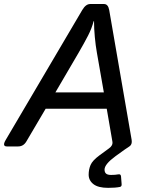

<svg xmlns="http://www.w3.org/2000/svg" viewBox="-57 -720 741 944"><path d="M-22.9 0Q-47.9 0 -28.8 -32.2L347.2 -670.4Q364.7 -700.2 386.2 -700.2H454.6Q474.6 -700.2 480 -670.4L590.3 -32.2Q593.8 -9.3 579.1 0Q564.5 8.8 510.7 48.1Q457 87.4 457 113.8Q457 127 464.4 133.5Q471.7 140.1 489.3 140.1Q510.3 140.1 524.9 137.2Q537.1 134.8 538.1 147.9L541 185.5Q542 197.3 532.2 199.2Q510.3 203.6 474.6 203.6Q425.8 203.6 402.3 185.3Q378.9 167 378.9 138.7Q378.9 113.3 388.2 91.3Q397.5 69.3 431.9 43.9Q466.3 18.6 478.5 9.8Q499 -4.4 495.6 -23.9L467.8 -185.5H167.5L72.3 -23.9Q58.1 0 31.7 0ZM215.3 -265.6H453.6L419.4 -460.9Q413.1 -496.1 409.2 -537.8Q405.3 -579.6 405.3 -615.7H403.3Q394.5 -581.1 376 -544.9Q357.4 -508.8 329.6 -460.9Z"/></svg>

Font: Istok
Style: Italic
Weight: 500
Italic angle: -13°
Designer: Andrey V. Panov
Foundry: Andrey V. Panov
Version: Version 1.0.3